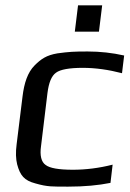

<svg xmlns="http://www.w3.org/2000/svg" viewBox="-20 -686 483 716"><path d="M392 -4 400 -72C349 -59 299 -53 252 -53C199 -53 165 -59 150 -71C134 -82 128 -106 133 -141L157 -339C162 -378 172 -403 189 -415C205 -427 239 -433 289 -433C336 -433 385 -426 435 -413L443 -479C399 -489 353 -494 307 -494C256 -494 238 -493 194 -487C153 -480 133 -466 109 -442C83 -416 70 -376 64 -326L42 -148C38 -118 39 -93 44 -73C55 -32 70 -13 112 -2C157 11 176 10 235 10C295 10 347 5 392 -4ZM349 -568 361 -666H271L259 -568Z"/></svg>

Font: Gamestation Display
Style: Italic
Weight: 400
Designer: Jonas Hecksher
Foundry: Jonas Hecksher, Playtypeª, e-types AS
Version: Version 1.003